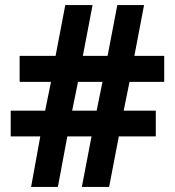

<svg xmlns="http://www.w3.org/2000/svg" viewBox="-20 -733 686 753"><path d="M488 -412 465 -299H591V-198H446L408 0H301L339 -198H244L207 0H102L138 -198H22V-299H157L180 -412H57V-514H198L236 -713H343L305 -514H402L440 -713H545L507 -514H624V-412ZM263 -299H359L382 -412H286Z"/></svg>

Font: Noto Sans New Tai Lue
Style: Regular
Weight: 400
Designer: Monotype Design Team
Foundry: Monotype Imaging Inc.
Version: Version 2.003